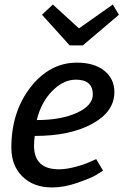

<svg xmlns="http://www.w3.org/2000/svg" viewBox="-20 -816 564 846"><path d="M484 -410Q484 -324 386.5 -270.5Q289 -217 133 -217Q130 -195 130 -174Q130 -70 240 -70Q272 -70 313 -81Q354 -92 379 -104L404 -115L434 -64Q422 -56 401 -43.5Q380 -31 321 -10.5Q262 10 210 10Q128 10 79 -38Q30 -86 30 -165Q30 -323 114.5 -431.5Q199 -540 319 -540Q395 -540 439.5 -504.5Q484 -469 484 -410ZM142 -287Q249 -287 319 -319Q389 -351 389 -400Q389 -465 314 -465Q259 -465 210 -415Q161 -365 142 -287ZM328 -691 477 -796 504 -751 345 -616H287L165 -751L213 -796Z"/></svg>

Font: Bitter
Style: Italic
Weight: 400
Italic angle: -9°
Designer: Sol Matas
Foundry: Sol Matas
Version: Version 1.001